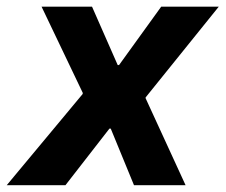

<svg xmlns="http://www.w3.org/2000/svg" viewBox="-52 -545 664 565"><path d="M273.9 -166.5H270L140.6 0H-32.2L191.4 -268.6V-272L70.3 -525.4H218.8L294.4 -353.5H298.3L422.4 -525.4H591.8L376.5 -258.3V-255.9L494.1 0H342.3Z"/></svg>

Font: Reddit Sans Fudge ExBold Italic
Style: Regular
Weight: 800
Italic angle: -11.25°
Designer: Stephen Hutchings
Version: Version 1.013